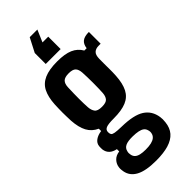

<svg xmlns="http://www.w3.org/2000/svg" viewBox="-317 -860 1094 1094"><g transform="rotate(-45 230.0 -313.5)"><path d="M211.8 190.1Q129.2 190.1 86.8 167.2Q44.4 144.3 36.4 100.4Q35.3 94.6 34.4 85.5Q33.5 76.4 34.6 67.8Q37.2 43.5 54.1 25.4Q71 7.3 99.8 3.8V-14.8Q74 -19.7 58.7 -34Q43.5 -48.2 40.2 -71.1Q39.5 -77.4 39.5 -84.1Q39.5 -90.9 40.2 -98.9Q42.7 -120.5 61.6 -134Q80.5 -147.5 109.2 -151.3V-170Q70.6 -187.6 52 -222.5Q33.3 -257.4 29.6 -314.3Q28.9 -334.9 28.4 -351.4Q27.9 -367.9 27.9 -382.6Q27.9 -397.3 28.4 -412.7Q28.9 -428.2 29.6 -446.3Q32.9 -502.7 51.1 -538.7Q69.3 -574.6 108.3 -591.8Q147.2 -609 212.2 -609Q273.9 -609 309.9 -593.3Q345.9 -577.6 365.8 -543.3H384.5Q388.2 -573.1 405.9 -586.6Q423.5 -600 459 -600V-505.1H443Q419.5 -505.1 406.2 -492.8Q392.9 -480.5 392.6 -449.4L392.4 -412.9Q392.5 -399.8 392.5 -388.5Q392.5 -377.2 392.7 -366.1Q392.9 -355 392.6 -342.5Q392.4 -330 391.4 -314.3Q387.9 -255.4 369.4 -219.3Q350.8 -183.2 312.6 -167.2Q274.3 -151.1 211.1 -151.1Q166.2 -151.3 149.3 -144.1Q132.5 -136.8 132.5 -120.2V-116.4Q132.6 -105.5 137.1 -99.2Q141.5 -92.9 157.7 -90Q173.8 -87.1 209.2 -86.3Q305.2 -84.7 350.1 -55.8Q395 -26.9 403.5 30.6Q405 40 405 49.9Q405 59.9 403.5 72.5Q399.3 113.3 376.8 139.3Q354.3 165.2 313.2 177.7Q272.1 190.1 211.8 190.1ZM214.6 103.4Q241.1 103.4 259.4 99Q277.7 94.6 288.4 85.7Q299.1 76.7 302.4 63.5Q304.6 55.8 304.2 49Q303.8 42.2 301.6 35.3Q298 21.2 287.2 13.2Q276.4 5.1 258.4 1.5Q240.5 -2.2 215 -2.6Q176 -3.2 157 5.9Q137.9 14.9 133.5 35.2Q131.2 42.3 131.4 49.7Q131.6 57.1 133.1 63.5Q135.9 77.5 145.5 86.4Q155.1 95.2 172.2 99.3Q189.4 103.4 214.6 103.4ZM210.7 -245.3Q243.7 -245.3 255.4 -258.8Q267.1 -272.4 268.9 -296.9Q269.9 -312.2 270.5 -333.7Q271.1 -355.3 271.1 -378.8Q271.1 -402.4 270.5 -424.4Q269.9 -446.3 268.9 -462.4Q267.1 -489.5 254.7 -502.2Q242.3 -514.8 210.7 -514.8Q179.2 -514.8 166 -502Q152.9 -489.1 151.8 -460.9Q150.8 -436 150.3 -413.4Q149.8 -390.9 149.8 -370.7Q149.8 -350.5 150.3 -332.8Q150.8 -315.2 151.8 -299.9Q153.6 -275.7 164.7 -260.5Q175.7 -245.3 210.7 -245.3ZM261.2 -817.2 229.9 -744.6H276.3V-644.7H156.1V-733.1L199.6 -817.2Z"/></g></svg>

Font: Big Shoulders Thin
Style: Regular
Weight: 100
Designer: Patric King
Foundry: XO Type Co
Version: Version 2.002